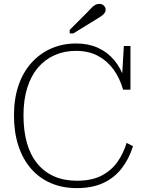

<svg xmlns="http://www.w3.org/2000/svg" viewBox="-20 -952 762 989"><path d="M371 -690Q311 -690 261.5 -668Q212 -646 176 -604Q140 -562 120.5 -500Q101 -438 101 -358Q101 -277 119 -214.5Q137 -152 172.5 -109Q208 -66 259 -43.5Q310 -21 376 -21Q453 -21 503.5 -47.5Q554 -74 585 -118Q616 -162 632 -216L665 -199Q645 -134 607 -85Q569 -36 512 -9.5Q455 17 376 17Q302 17 242.5 -8.5Q183 -34 140.5 -82.5Q98 -131 75 -200.5Q52 -270 52 -358Q52 -444 75.5 -512.5Q99 -581 142.5 -629Q186 -677 244.5 -702.5Q303 -728 372 -728Q435 -728 484 -706Q533 -684 568 -642.5Q603 -601 622 -543L607 -530L618 -715H652V-490H614Q597 -550 564.5 -594.5Q532 -639 484 -664.5Q436 -690 371 -690ZM427 -886 339 -798V-780H358L475 -852Q490 -861 501 -868.5Q512 -876 518 -884Q524 -892 524 -902Q524 -914 515 -923Q506 -932 492 -932Q480 -932 469.5 -926Q459 -920 449.5 -909.5Q440 -899 427 -886Z"/></svg>

Font: Roboto Serif Thin
Style: Regular
Weight: 250
Designer: Greg Gazdowicz
Foundry: Commercial Type
Version: Version 1.004